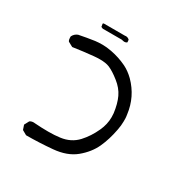

<svg xmlns="http://www.w3.org/2000/svg" viewBox="-133 -555 765 785"><g transform="rotate(30 250.0 -162.5)"><path d="M234.9 -419.4Q242.7 -417 248 -417Q254.9 -417 259.8 -421.4L258.8 -433.1Q251.5 -440.4 241.7 -440.4Q240.2 -440.4 237.8 -439.9H137.2L134.8 -438.5L133.8 -436.5L136.2 -422.9L144.5 -419.4ZM403.8 -92.3Q408.2 -114.7 408.2 -132.8Q408.2 -139.2 408.2 -146.2Q408.2 -153.3 406.2 -165.5Q396.5 -243.7 341.3 -299.3Q319.3 -320.8 294.9 -333Q258.3 -350.6 219.2 -357.9Q196.3 -362.3 177.2 -362.3Q158.2 -362.3 143.1 -360.4Q105.5 -355 69.8 -347.7Q54.2 -341.8 46.9 -326.7Q46.9 -323.2 46.9 -319.8Q46.9 -310.5 51.3 -304.2L73.7 -292Q122.6 -299.3 168.5 -303.7Q184.1 -305.2 197.3 -305.2Q225.6 -305.2 242.2 -298.3Q265.1 -288.6 293.9 -265.6Q323.2 -242.7 336.9 -213.6Q350.6 -184.6 356 -142.6Q356.9 -133.3 356.9 -124Q356.9 -90.3 341.8 -57.6Q323.2 -16.6 294.9 14.2Q264.6 46.9 216.8 53.2Q191.9 56.6 161.6 56.6Q131.3 56.6 98.1 54.2Q94.2 53.7 92.3 53.7Q81.1 53.7 73.7 59.1L62 81.1L69.3 102.5L90.8 114.7Q150.4 114.7 214.6 109.1Q278.8 103.5 317.9 71.3Q357.4 38.6 376 -2Q394.5 -42.5 403.8 -92.3Z"/></g></svg>

Font: NaikaiFont
Style: Light
Weight: 300
Version: Version 1.89